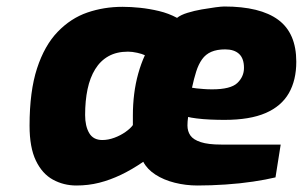

<svg xmlns="http://www.w3.org/2000/svg" viewBox="-20 -565 932 591"><path d="M215 6Q176 6 143 -12Q110 -30 90.5 -70.5Q71 -111 71 -178Q71 -284 94 -354.5Q117 -425 157.5 -467Q198 -509 249 -526.5Q300 -544 357 -544Q383 -544 411.5 -541Q440 -538 469.5 -531Q499 -524 525 -510Q536 -519 557 -525.5Q578 -532 601 -536Q624 -540 643 -542.5Q662 -545 670 -545Q781 -545 836.5 -504Q892 -463 892 -375Q892 -318 869 -278Q846 -238 797.5 -217Q749 -196 671 -196Q650 -196 627 -197Q604 -198 585 -200.5Q566 -203 559 -205Q558 -198 557.5 -191.5Q557 -185 557 -179Q557 -161 566 -148Q575 -135 598 -127.5Q621 -120 661 -120H844L828 -19Q799 -12 759 -6Q719 0 674 3Q629 6 588 6Q552 6 518 -2.5Q484 -11 458.5 -27.5Q433 -44 421 -67Q386 -43 352.5 -27Q319 -11 285.5 -2.5Q252 6 215 6ZM295 -134Q313 -134 332 -141Q351 -148 366.5 -159Q382 -170 389 -180Q389 -187 389 -195Q389 -203 389 -210Q389 -243 393 -275.5Q397 -308 405.5 -338.5Q414 -369 426 -395Q418 -399 402.5 -402.5Q387 -406 374 -406Q339 -406 314 -392Q289 -378 273 -352Q257 -326 249.5 -290.5Q242 -255 242 -211Q242 -177 254.5 -155.5Q267 -134 295 -134ZM633 -290Q690 -290 710.5 -309.5Q731 -329 731 -356Q731 -385 716 -399Q701 -413 673 -413Q648 -413 630.5 -405.5Q613 -398 602 -382.5Q591 -367 584 -345Q577 -323 571 -295Q575 -294 584.5 -293Q594 -292 606.5 -291Q619 -290 633 -290Z"/></svg>

Font: Exo Thin ExtraBold
Style: Italic
Weight: 800
Italic angle: -9°
Version: Version 2.000